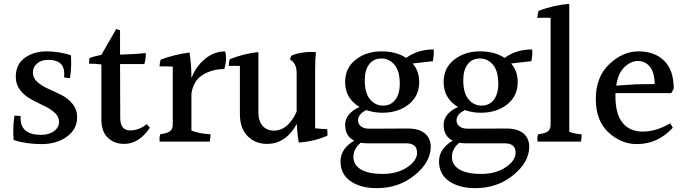

<svg xmlns="http://www.w3.org/2000/svg" viewBox="-20 -784 3559 998"><path d="M62 -384Q62 -450 109 -483.5Q156 -517 221.5 -517Q287 -517 349 -497Q350 -481 350 -451.5Q350 -422 344 -378Q329 -378 313 -382Q314 -392 314 -400Q314 -473 231 -473Q196 -473 173.5 -454.5Q151 -436 151 -407Q151 -378 174.5 -357.5Q198 -337 232 -322Q266 -307 300 -290Q334 -273 357.5 -243.5Q381 -214 381 -175Q381 -112 327.5 -73.5Q274 -35 195.5 -35Q117 -35 51 -56Q49 -78 49 -109.5Q49 -141 55 -183Q67 -183 87 -181Q87 -175 87 -170Q87 -83 193 -83Q235 -83 261 -102.5Q287 -122 287 -150Q287 -178 264 -198.5Q241 -219 208 -234.5Q175 -250 141.5 -268Q108 -286 85 -315.5Q62 -345 62 -384Z M626 -36Q574 -36 540.5 -68Q507 -100 507 -163V-449Q479 -453 443 -453Q443 -468 445 -482Q470 -492 507 -499L584 -633L604 -627V-500Q679 -502 738 -508Q738 -474 730 -451H604L605 -171Q605 -106 657 -106Q702 -106 743 -139L759 -120Q702 -36 626 -36Z M878 -138V-438Q849 -439 833.5 -439Q818 -439 809 -439Q811 -461 815 -474Q887 -501 965 -511Q975 -450 975 -378Q999 -440 1046.5 -478.5Q1094 -517 1150 -517Q1155 -502 1155 -479.5Q1155 -457 1146 -425Q1083 -425 1034 -395Q985 -365 975 -297V-105Q1017 -89 1074 -86Q1074 -63 1070 -48H810Q809 -54 809 -64Q809 -74 813 -86Q848 -91 863 -101.5Q878 -112 878 -138Z M1618 -420V-117Q1658 -113 1681 -113Q1682 -103 1682 -94Q1682 -85 1682 -79Q1615 -49 1533 -43Q1525 -87 1523 -140Q1465 -36 1368 -36Q1307 -36 1267 -76.5Q1227 -117 1227 -191V-441Q1215 -442 1200.5 -442Q1186 -442 1169 -441Q1169 -459 1174 -476Q1252 -507 1323 -513V-201Q1323 -155 1345 -130Q1367 -105 1404 -105Q1477 -105 1522 -204V-403Q1522 -456 1488 -474Q1489 -486 1495 -495Q1540 -514 1597 -514Q1609 -514 1622 -513Q1618 -477 1618 -420Z M2058 -349Q2058 -415 2030.5 -447.5Q2003 -480 1962.5 -480Q1922 -480 1899 -450Q1876 -420 1876 -367Q1876 -300 1903.5 -267.5Q1931 -235 1971 -235Q2011 -235 2034.5 -265Q2058 -295 2058 -349ZM2092 -39H1892Q1871 -39 1855 -42Q1817 -10 1817 31.5Q1817 73 1855.5 96.5Q1894 120 1969.5 120Q2045 120 2096.5 85.5Q2148 51 2148 10Q2148 -39 2092 -39ZM2100 -116Q2158 -116 2188.5 -90.5Q2219 -65 2219 -20Q2218 60 2135 127Q2052 194 1939 194Q1854 194 1802 157.5Q1750 121 1750 55Q1750 -11 1821 -53Q1774 -76 1774 -135Q1774 -194 1849 -228Q1774 -272 1774 -358Q1774 -431 1829 -474Q1884 -517 1962 -517Q2040 -517 2091 -483Q2151 -527 2234 -527Q2235 -522 2235 -509Q2235 -496 2230 -466L2125 -454Q2159 -414 2159 -358Q2159 -285 2104.5 -241.5Q2050 -198 1967 -198Q1923 -198 1884 -212Q1841 -190 1841 -159Q1841 -140 1856 -127.5Q1871 -115 1900 -115L2095 -116Q2097 -116 2100 -116Z M2570 -349Q2570 -415 2542.5 -447.5Q2515 -480 2474.5 -480Q2434 -480 2411 -450Q2388 -420 2388 -367Q2388 -300 2415.5 -267.5Q2443 -235 2483 -235Q2523 -235 2546.5 -265Q2570 -295 2570 -349ZM2604 -39H2404Q2383 -39 2367 -42Q2329 -10 2329 31.5Q2329 73 2367.5 96.5Q2406 120 2481.5 120Q2557 120 2608.5 85.5Q2660 51 2660 10Q2660 -39 2604 -39ZM2612 -116Q2670 -116 2700.5 -90.5Q2731 -65 2731 -20Q2730 60 2647 127Q2564 194 2451 194Q2366 194 2314 157.5Q2262 121 2262 55Q2262 -11 2333 -53Q2286 -76 2286 -135Q2286 -194 2361 -228Q2286 -272 2286 -358Q2286 -431 2341 -474Q2396 -517 2474 -517Q2552 -517 2603 -483Q2663 -527 2746 -527Q2747 -522 2747 -509Q2747 -496 2742 -466L2637 -454Q2671 -414 2671 -358Q2671 -285 2616.5 -241.5Q2562 -198 2479 -198Q2435 -198 2396 -212Q2353 -190 2353 -159Q2353 -140 2368 -127.5Q2383 -115 2412 -115L2607 -116Q2609 -116 2612 -116Z M3003 -86Q3003 -83 3003 -74.5Q3003 -66 3000 -48H2774Q2773 -54 2773 -64Q2773 -74 2777 -86Q2812 -90 2827 -100.5Q2842 -111 2842 -137V-691Q2832 -692 2814.5 -692Q2797 -692 2773 -691Q2775 -713 2779 -727Q2854 -757 2939 -764V-99Q2967 -88 3003 -86Z M3183 -339 3289 -346 3383 -347Q3382 -409 3357.5 -438Q3333 -467 3296 -467Q3259 -467 3226 -435.5Q3193 -404 3183 -339ZM3179 -300V-283Q3179 -192 3216 -146Q3253 -100 3321.5 -100Q3390 -100 3464 -143L3477 -120Q3399 -35 3290 -35Q3209 -35 3143 -95.5Q3077 -156 3077 -270Q3077 -384 3147 -450.5Q3217 -517 3299.5 -517Q3382 -517 3432 -468.5Q3482 -420 3482 -324Q3477 -312 3469 -300Z"/></svg>

Font: Halant Medium
Style: Regular
Weight: 500
Designer: Hitesh Malaviya (Devanagari), Satya Rajpurohit (Latin)
Foundry: Indian Type Foundry
Version: Version 1.101;PS 1.0;hotconv 1.0.78;makeotf.lib2.5.61930; tt